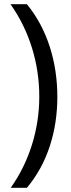

<svg xmlns="http://www.w3.org/2000/svg" viewBox="-20 -736 337 914"><path d="M253 -275C253 -439 206 -597 108 -716H30C120 -589 167 -435 167 -276C167 -121 120 33 31 158H108C206 42 253 -112 253 -275Z"/></svg>

Font: Noto Sans Lao SemiCondensed
Style: Regular
Weight: 400
Width: 4
Designer: Monotype Design Team
Foundry: Monotype Imaging Inc.
Version: Version 2.004